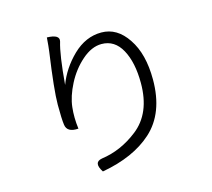

<svg xmlns="http://www.w3.org/2000/svg" viewBox="-116 -929 1231 1115"><g transform="rotate(-15 500.0 -371.0)"><path d="M256 -789Q335 -787 324 -746Q302 -674 287 -495Q321 -587 397 -661Q474 -735 568 -735Q663 -735 725 -641Q788 -548 788 -394Q788 -192 670 -86Q560 13 369 47Q327 -17 383 -27Q500 -43 601 -122Q715 -210 715 -392Q715 -516 673 -593Q631 -670 552 -670Q492 -670 433 -618Q375 -567 338 -495Q301 -423 294 -360Q287 -298 296 -230Q227 -225 221 -274Q216 -309 216 -395Q216 -482 248 -706Q252 -735 256 -789Z"/></g></svg>

Font: Swei Half Moon CJK TC
Style: DemiLight
Weight: 350
Version: Version 2.125